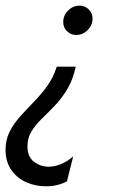

<svg xmlns="http://www.w3.org/2000/svg" viewBox="-69 -445 423 682"><path d="M93.8 216.7Q55.6 216.7 22.9 201.7Q-9.7 186.8 -29.5 157.6Q-49.3 128.5 -49.3 87.5Q-49.3 51.4 -34.7 22.6Q-20.1 -6.2 3.1 -31.9Q26.4 -57.6 51.7 -83.7Q77.1 -109.7 99 -139.9Q120.8 -170.1 132.6 -208.3H200Q190.3 -161.8 170.1 -128.5Q150 -95.1 126 -70.1Q102.1 -45.1 79.5 -23.3Q56.9 -1.4 42.7 21.9Q28.5 45.1 28.5 74.3Q28.5 112.5 52.1 129.9Q75.7 147.2 103.5 147.2Q125.7 147.2 148.6 137.5Q171.5 127.8 191 110.4L168.8 199.3Q135.4 216.7 93.8 216.7ZM201.4 -320.8Q182.6 -320.8 169.1 -334Q155.6 -347.2 155.6 -366.7Q155.6 -390.3 172.9 -407.6Q190.3 -425 213.9 -425Q232.6 -425 246.2 -411.8Q259.7 -398.6 259.7 -379.2Q259.7 -355.6 242.4 -338.2Q225 -320.8 201.4 -320.8Z"/></svg>

Font: Afacad
Style: Italic
Weight: 400
Italic angle: -14°
Designer: Kristian Moeller
Foundry: Dicotype
Version: Version 1.000